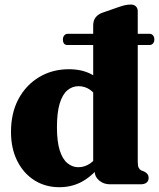

<svg xmlns="http://www.w3.org/2000/svg" viewBox="-20 -788 682 821"><path d="M569 -740V-97.5Q569 -79 572.8 -71.2Q576.5 -63.5 583.5 -59.5L596.5 -54.5Q606 -50 610.8 -43.2Q615.5 -36.5 615.5 -26.5Q615.5 -14 606.5 -7Q597.5 0 582.5 0H449.5Q423.5 0 404.2 -16Q385 -32 385 -54.5L378.5 -87.5V-679.5Q378.5 -700.5 389 -713.8Q399.5 -727 417.5 -733.5L485 -757Q504 -763.5 515.2 -766Q526.5 -768.5 540 -768.5Q553 -768.5 561 -760.8Q569 -753 569 -740ZM407 -139 433 -111Q394 -52.5 345.2 -20Q296.5 12.5 234 12.5Q174 12.5 127.2 -17Q80.5 -46.5 53.8 -99.8Q27 -153 27 -224Q27 -305 59.2 -365Q91.5 -425 147.8 -458.5Q204 -492 274.5 -492Q332 -492 373.2 -469.2Q414.5 -446.5 442.5 -400L402 -358Q385 -391.5 363.2 -405.5Q341.5 -419.5 316 -419.5Q289 -419.5 268 -401.8Q247 -384 235.2 -345.2Q223.5 -306.5 223.5 -243.5Q223.5 -183.5 235.2 -145.8Q247 -108 268 -90.5Q289 -73 315 -73Q342 -73 365.5 -89Q389 -105 407 -139ZM249 -619.5Q249 -630 255 -636.8Q261 -643.5 269.5 -643.5H619Q628.5 -643.5 634.2 -636.8Q640 -630 640 -619.5Q640 -608.5 634.2 -602Q628.5 -595.5 619 -595.5H268.5Q249 -595.5 249 -619.5Z"/></svg>

Font: Fraunces ExtraBold
Style: Regular
Weight: 800
Version: Version 1.000;[b76b70a41]